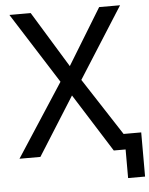

<svg xmlns="http://www.w3.org/2000/svg" viewBox="-58 -758 737 947"><g transform="rotate(-5 311.0 -284.5)"><path d="M479 -77.1H621.6V141.6H537.6V0H479ZM12.2 0 268.1 -393.6H274.9L468.8 -710.9H572.3L328.6 -327.1H321.8L115.7 0ZM24.4 -710.9H129.9L323.7 -393.6H328.6L584.5 0H479L272.9 -327.1H268.1Z"/></g></svg>

Font: RobotoFlex
Style: Regular
Weight: 400
Designer: Berlow after Robertson
Foundry: Google
Version: Version 2.136